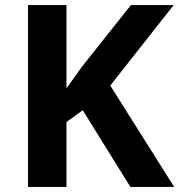

<svg xmlns="http://www.w3.org/2000/svg" viewBox="-20 -734 704 754"><path d="M664 0H492L305 -301L241 -255V0H90V-714H241V-387Q256 -408 271 -429Q286 -450 301 -471L494 -714H662L413 -398Z"/></svg>

Font: Noto Sans Thaana
Style: Bold
Weight: 700
Designer: David Williams
Foundry: Google Inc.
Version: Version 3.001; ttfautohint (v1.8.4.7-5d5b)